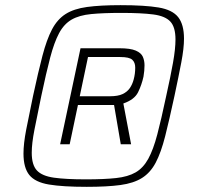

<svg xmlns="http://www.w3.org/2000/svg" viewBox="-20 -716 766 744"><path d="M316 8Q223 8 169.5 -1Q116 -10 93.5 -38Q71 -66 71 -121Q71 -159 81.5 -213.5Q92 -268 108 -344Q128 -437 144.5 -500Q161 -563 181.5 -602Q202 -641 234 -661.5Q266 -682 317.5 -689Q369 -696 447 -696Q541 -696 594.5 -687Q648 -678 670.5 -649.5Q693 -621 693 -566Q693 -529 682.5 -474Q672 -419 656 -344Q636 -251 620 -188Q604 -125 583.5 -86Q563 -47 530.5 -26.5Q498 -6 446.5 1Q395 8 316 8ZM213 -157 292 -529H443Q485 -529 506 -520Q527 -511 533.5 -496Q540 -481 540 -463Q540 -453 539 -441.5Q538 -430 536 -419Q529 -387 515 -358.5Q501 -330 458 -315L488 -157H448L422 -309H282L250 -157ZM313 -21Q383 -21 429.5 -26Q476 -31 505.5 -48Q535 -65 554.5 -100.5Q574 -136 589.5 -195Q605 -254 624 -344Q641 -420 650.5 -473.5Q660 -527 660 -563Q660 -611 640 -632.5Q620 -654 574 -660Q528 -666 450 -666Q380 -666 333.5 -661.5Q287 -657 257.5 -640Q228 -623 209 -587.5Q190 -552 174.5 -493Q159 -434 140 -344Q124 -267 113.5 -213.5Q103 -160 103 -124Q103 -77 123 -55.5Q143 -34 189 -27.5Q235 -21 313 -21ZM289 -343H406Q437 -343 455 -351.5Q473 -360 483 -374.5Q493 -389 498 -408Q501 -419 502.5 -430.5Q504 -442 504 -454Q504 -474 492.5 -484.5Q481 -495 446 -495H321Z"/></svg>

Font: Saira Thin ExtraLight
Style: Italic
Weight: 250
Italic angle: -12°
Version: Version 1.101